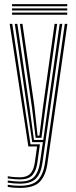

<svg xmlns="http://www.w3.org/2000/svg" viewBox="-20 -717 370 940"><path d="M77.5 203Q42.8 203 18 197.8V187.5Q45.2 192.5 77.5 192.5Q139.8 192.5 165.9 164.4Q192 136.2 199.8 83.5L297.2 -600H309.8L212 85.2Q204 141 175.6 172Q147.2 203 77.5 203ZM77.5 161.5Q54.5 161.5 18 156.5V146Q36.8 149 51.8 150Q66.8 151 77.5 151Q111.5 151 128.5 133.4Q145.5 115.8 151 75.8L161.5 0H118.8L27.5 -600H40L129.2 -10.5H175.5L163.2 77.8Q157.5 119 138.8 140.2Q120 161.5 77.5 161.5ZM77.5 182.2Q48.5 182.2 18 177.2V166.8Q34.8 169.2 50 170.5Q65.2 171.8 77.5 171.8Q126.8 171.8 147.9 148.2Q169 124.8 175.5 79.8L190 -21.2H137.8L115.5 -170.5L52.5 -600H65L126.2 -179.5L146.2 -31.8H191.8L272.2 -600H284.8L187.5 81.5Q180.2 133 155.5 157.6Q130.8 182.2 77.5 182.2ZM154.5 -42.2 136.8 -188.5 77.5 -600H90L148.2 -197L163.8 -52.8H173L191 -196.8L247.2 -600H259.8L201.5 -182.2L183 -42.2ZM39 -686.2V-696.8H309.2V-686.2ZM39 -665.8V-676H309.2V-665.8ZM39 -645V-655.2H309.2V-645Z"/></svg>

Font: Big Shoulders Inline Text Light
Style: Regular
Weight: 300
Designer: Patric King
Foundry: XO Type Co
Version: Version 1.000